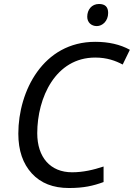

<svg xmlns="http://www.w3.org/2000/svg" viewBox="-20 -934 672 964"><path d="M326 10C401 10 448 -1 500 -20V-98C449 -81 397 -69 342 -69C233 -69 167 -144 167 -265C167 -444 259 -645 458 -645C517 -645 560 -629 596 -610L632 -684C583 -711 525 -724 458 -724C197 -724 72 -477 72 -263C72 -178 95 -112 140 -63C185 -14 247 10 326 10ZM466 -803C494 -803 523 -828 523 -869C523 -899 508 -914 477 -914C440 -914 418 -885 418 -850C418 -821 439 -803 466 -803Z"/></svg>

Font: BC Sans
Style: Italic
Weight: 400
Italic angle: -12°
Designer: Monotype Design Team
Designer: Province of B.C.
Foundry: Monotype Imaging Inc.
Version: Version 2.000;GOOG;noto-source:20170915:90ef993387c0